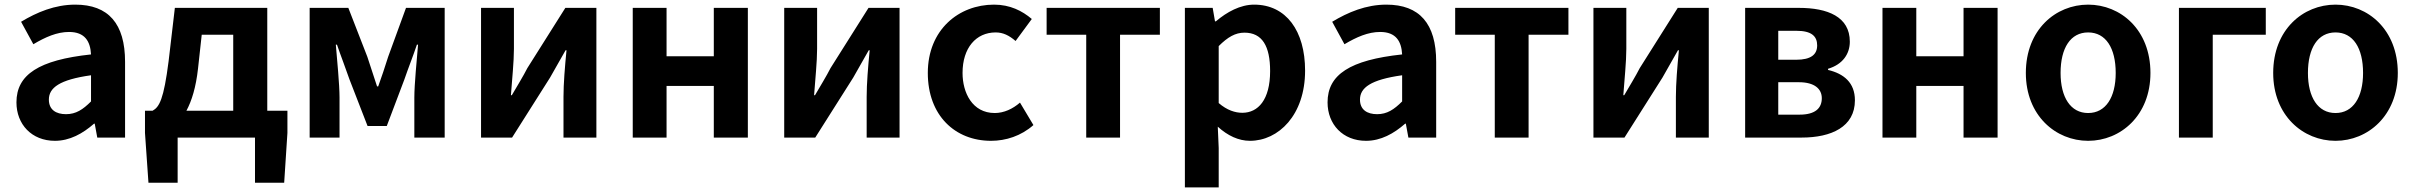

<svg xmlns="http://www.w3.org/2000/svg" viewBox="-20 -594 10417 829"><path d="M217 14C281 14 337 -17 386 -60H389L400 0H520V-327C520 -492 448 -574 305 -574C217 -574 139 -541 71 -500L124 -403C176 -434 226 -456 278 -456C347 -456 370 -415 373 -359C148 -335 51 -272 51 -152C51 -57 117 14 217 14ZM265 -101C222 -101 191 -120 191 -164C191 -215 237 -250 373 -269V-156C338 -121 308 -101 265 -101Z M1134 -116V-560H735L708 -330C687 -165 668 -132 639 -116H606V-20L621 195H747V0H1081V195H1207L1221 -20V-116ZM851 -444H987V-116H785C808 -159 826 -217 835 -298Z M1317 0H1446V-173C1446 -230 1435 -340 1430 -401H1435C1451 -354 1473 -298 1489 -251L1567 -50H1650L1726 -251C1742 -298 1764 -353 1780 -401H1785C1780 -340 1769 -230 1769 -173V0H1900V-560H1733L1656 -349C1641 -302 1628 -262 1613 -221H1608C1595 -262 1581 -302 1566 -349L1484 -560H1317Z M2057 0H2191L2355 -259C2374 -291 2403 -345 2422 -377H2426C2419 -305 2413 -233 2413 -176V0H2555V-560H2421L2257 -300C2241 -268 2208 -214 2190 -183H2186C2191 -252 2199 -327 2199 -383V-560H2057Z M2712 0H2858V-223H3062V0H3209V-560H3062V-351H2858V-560H2712Z M3366 0H3500L3664 -259C3683 -291 3712 -345 3731 -377H3735C3728 -305 3722 -233 3722 -176V0H3864V-560H3730L3566 -300C3550 -268 3517 -214 3499 -183H3495C3500 -252 3508 -327 3508 -383V-560H3366Z M4259 14C4323 14 4389 -7 4442 -54L4384 -151C4353 -124 4315 -106 4275 -106C4178 -106 4136 -194 4136 -279C4136 -387 4194 -454 4279 -454C4311 -454 4337 -441 4365 -417L4435 -512C4394 -547 4341 -574 4272 -574C4120 -574 3986 -466 3986 -279C3986 -95 4104 14 4259 14Z M4670 0H4816V-444H4988V-560H4499V-444H4670Z M5096 215H5242V45L5238 -47C5281 -8 5328 14 5377 14C5500 14 5615 -97 5615 -289C5615 -461 5533 -574 5395 -574C5335 -574 5277 -542 5230 -502H5226L5216 -560H5096ZM5344 -107C5313 -107 5278 -118 5242 -149V-395C5281 -434 5314 -453 5353 -453C5430 -453 5464 -395 5464 -287C5464 -163 5412 -107 5344 -107Z M5878 14C5942 14 5998 -17 6047 -60H6050L6061 0H6181V-327C6181 -492 6109 -574 5966 -574C5878 -574 5800 -541 5732 -500L5785 -403C5837 -434 5887 -456 5939 -456C6008 -456 6031 -415 6034 -359C5809 -335 5712 -272 5712 -152C5712 -57 5778 14 5878 14ZM5926 -101C5883 -101 5852 -120 5852 -164C5852 -215 5898 -250 6034 -269V-156C5999 -121 5969 -101 5926 -101Z M6434 0H6580V-444H6752V-560H6263V-444H6434Z M6860 0H6994L7158 -259C7177 -291 7206 -345 7225 -377H7229C7222 -305 7216 -233 7216 -176V0H7358V-560H7224L7060 -300C7044 -268 7011 -214 6993 -183H6989C6994 -252 7002 -327 7002 -383V-560H6860Z M7515 0H7759C7887 0 7989 -46 7989 -161C7989 -237 7941 -276 7873 -292V-297C7937 -316 7967 -362 7967 -414C7967 -522 7871 -560 7747 -560H7515ZM7658 -336V-461H7737C7801 -461 7826 -438 7826 -398C7826 -359 7800 -336 7735 -336ZM7658 -99V-239H7747C7815 -239 7846 -210 7846 -170C7846 -127 7818 -99 7750 -99Z M8108 0H8254V-223H8458V0H8605V-560H8458V-351H8254V-560H8108Z M8996 14C9136 14 9265 -95 9265 -279C9265 -466 9136 -574 8996 -574C8856 -574 8727 -466 8727 -279C8727 -95 8856 14 8996 14ZM8996 -106C8920 -106 8877 -174 8877 -279C8877 -387 8920 -454 8996 -454C9072 -454 9115 -387 9115 -279C9115 -174 9072 -106 8996 -106Z M9388 0H9534V-444H9763V-560H9388Z M10064 14C10204 14 10333 -95 10333 -279C10333 -466 10204 -574 10064 -574C9924 -574 9795 -466 9795 -279C9795 -95 9924 14 10064 14ZM10064 -106C9988 -106 9945 -174 9945 -279C9945 -387 9988 -454 10064 -454C10140 -454 10183 -387 10183 -279C10183 -174 10140 -106 10064 -106Z"/></svg>

Font: Spoqa Han Sans Neo Bold
Style: Bold
Weight: 700
Designer: [Spoqa Han Sans Neo] Dong-huui Kim  Younghwa Kang  Yujin Lee  [Noto Sans] Ryoko NISHIZUKA  (kana & ideographs); Paul D. 
Foundry: Spoqa (http://www.spoqa-han-sans.com)
Version: Version 1.000